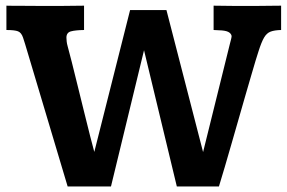

<svg xmlns="http://www.w3.org/2000/svg" viewBox="-20 -659 1027 686"><path d="M221.7 7.3 80.1 -466.8Q68.4 -506.8 62.3 -524.7Q56.2 -542.5 44.4 -547.1Q32.7 -551.8 2.9 -551.8Q2.9 -551.8 2.9 -564.2Q2.9 -576.7 2.9 -593.3Q2.9 -609.9 2.9 -623.3Q2.9 -636.7 2.9 -638.7Q2.9 -638.7 20 -638.4Q37.1 -638.2 62 -638.2Q86.9 -638.2 110.4 -637.9Q133.8 -637.7 146.5 -637.7Q174.3 -637.7 206.3 -637.9Q238.3 -638.2 280.3 -638.7V-551.8Q249 -551.3 233.2 -546.9Q217.3 -542.5 217.3 -524.4Q217.3 -518.1 218.3 -510.3Q219.2 -502.4 221.7 -493.7Q227.1 -474.6 236.6 -436.8Q246.1 -398.9 257.6 -352.1Q269 -305.2 280.8 -258.1Q292.5 -210.9 302 -173.1Q311.5 -135.3 316.9 -116.2L444.8 -623H574.7L705.6 -115.7L801.3 -502Q803.2 -510.3 805.2 -517.1Q807.1 -523.9 807.6 -530.3Q805.7 -540 795.2 -545.2Q784.7 -550.3 762.2 -550.8Q760.3 -551.3 752.9 -551.3Q745.6 -551.3 743.2 -551.8V-638.7Q781.7 -638.2 810.5 -637.9Q839.4 -637.7 864.3 -637.7Q879.4 -637.7 904.5 -637.9Q929.7 -638.2 952.9 -638.4Q976.1 -638.7 984.4 -638.7V-551.8Q960.9 -551.3 947 -546.1Q933.1 -541 923.6 -524.9Q914.1 -508.8 903.3 -474.6Q899.9 -465.3 893.1 -442.1Q886.2 -418.9 876.5 -385.7Q866.7 -352.5 855.2 -312.5Q843.8 -272.5 831.3 -229.2Q818.8 -186 806.6 -143.3Q794.4 -100.6 783 -62Q771.5 -23.4 762.2 7.3H611.8L494.6 -479.5L376.5 7.3Z"/></svg>

Font: Kameron
Style: Bold
Weight: 700
Designer: Vernon Adams
Foundry: Vernon Adams
Version: Version 1.100